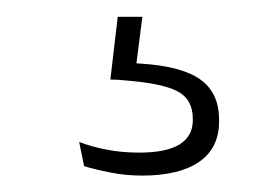

<svg xmlns="http://www.w3.org/2000/svg" viewBox="-20 -24 314 234"><path d="M153.5 -3.5 144.5 67 125.5 52.5Q130 52.5 137.5 52.8Q145 53 151 53.5Q201 56.5 224 72.8Q247 89 247 122V124Q247 156.5 222.8 173.2Q198.5 190 153 190Q133 190 114.2 186.2Q95.5 182.5 82.5 178.5L76.5 149Q92 155 110.5 158.5Q129 162 149.5 162Q182.5 162 198.8 152Q215 142 215 122.5V121Q215 97 196.2 87.2Q177.5 77.5 132.5 74Q128 73.5 123.5 73.2Q119 73 114.5 73L123.5 -3.5Z"/></svg>

Font: Anek Gujarati Medium ExtraLight
Style: Regular
Weight: 250
Version: Version 1.003